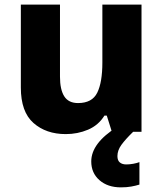

<svg xmlns="http://www.w3.org/2000/svg" viewBox="-20 -569 703 829"><path d="M591 -549V0H463L441 -70H431Q405 -28 360 -9Q315 10 264 10Q179 10 124.5 -38Q70 -86 70 -191V-549H239V-238Q239 -182 257.5 -153Q276 -124 317 -124Q378 -124 400 -169Q422 -214 422 -299V-549ZM487 105Q487 124 497.5 132.5Q508 141 525 141Q540 141 556 138Q572 135 582 131V228Q566 233 546.5 236.5Q527 240 502 240Q445 240 409.5 209Q374 178 374 128Q374 49 486 -21L555 0Q522 32 504.5 56Q487 80 487 105Z"/></svg>

Font: Noto Sans Gujarati UI ExtraBold
Style: Regular
Weight: 800
Designer: Jelle Bosma - Monotype Design Team, Universal Thirst
Foundry: Monotype Imaging Inc.
Version: Version 2.106; ttfautohint (v1.8.4.7-5d5b)